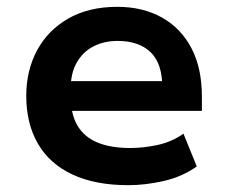

<svg xmlns="http://www.w3.org/2000/svg" viewBox="-20 -533 668 563"><path d="M356 10Q259 10 192 -21.5Q125 -53 91 -112Q57 -171 57 -252Q57 -326 88.5 -385Q120 -444 180 -478.5Q240 -513 324 -513Q399 -513 455 -481.5Q511 -450 541.5 -391.5Q572 -333 572 -250V-208H165V-295H471L456 -276Q456 -347 421.5 -380Q387 -413 325 -413Q285 -413 254 -397Q223 -381 205 -349.5Q187 -318 187 -270V-254Q187 -199 207 -165Q227 -131 266 -115Q305 -99 362 -99Q401 -99 442.5 -108Q484 -117 518 -141L557 -45Q515 -15 461 -2.5Q407 10 356 10Z"/></svg>

Font: Nunito Sans 6pt
Style: Bold
Weight: 700
Version: Version 3.101;gftools[0.9.27]